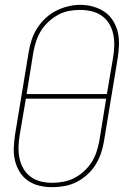

<svg xmlns="http://www.w3.org/2000/svg" viewBox="-20 -766 540 794"><path d="M195 8Q169 8 143 2Q117 -4 96 -18.5Q75 -33 61.5 -55Q48 -77 42 -102Q36 -127 37 -154Q38 -181 42 -208L99 -553Q103 -578 111.5 -603Q120 -628 134.5 -650.5Q149 -673 169 -691.5Q189 -710 213 -722Q237 -734 262.5 -740Q288 -746 313 -746Q340 -746 366 -738.5Q392 -731 412.5 -717Q433 -703 447 -681Q461 -659 467 -633.5Q473 -608 472 -581Q471 -554 467 -527L410 -182Q406 -157 397.5 -132Q389 -107 375 -84.5Q361 -62 340.5 -43.5Q320 -25 296 -13Q272 -1 246.5 3.5Q221 8 196 8Q196 8 195.5 8Q195 8 195 8ZM422 -377 448 -530Q452 -554 452.5 -578.5Q453 -603 448 -626Q443 -649 431 -668.5Q419 -688 400.5 -701Q382 -714 358.5 -719.5Q335 -725 311 -725Q287 -725 264 -720.5Q241 -716 220 -704.5Q199 -693 180.5 -676Q162 -659 149.5 -638.5Q137 -618 129.5 -595.5Q122 -573 118 -550L90 -377ZM196 -10Q219 -10 242.5 -14.5Q266 -19 287.5 -30Q309 -41 327.5 -58Q346 -75 359 -95.5Q372 -116 379.5 -139Q387 -162 391 -185L419 -358H87L61 -205Q57 -181 56.5 -157Q56 -133 61 -110Q66 -87 77.5 -67.5Q89 -48 107.5 -34.5Q126 -21 149 -15.5Q172 -10 196 -10Z"/></svg>

Font: Iosevka Curly Thin Oblique
Style: Regular
Weight: 100
Italic angle: -9°
Monospace: yes
Designer: Belleve Invis
Foundry: Belleve Invis
Version: Version 11.1.0; ttfautohint (v1.8.3)